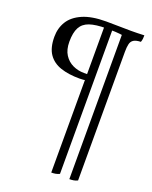

<svg xmlns="http://www.w3.org/2000/svg" viewBox="-168 -768 876 1107"><g transform="rotate(20 270.0 -214.5)"><path d="M398 249V-648L412 -634Q381 -639 355.5 -640Q330 -641 301 -641Q237 -641 199 -628Q161 -615 144 -583.5Q127 -552 127 -496Q127 -447 147 -416Q167 -385 199 -370Q231 -355 268 -355H301V-321Q288 -318 277.5 -317Q267 -316 254 -316Q187 -316 138 -332.5Q89 -349 62.5 -387.5Q36 -426 36 -493Q36 -546 61.5 -587.5Q87 -629 142.5 -653.5Q198 -678 287 -678Q334 -678 368.5 -677Q403 -676 439 -676Q456 -676 478 -676.5Q500 -677 521 -678Q521 -667 520 -657Q519 -647 515 -636Q486 -635 471.5 -626Q457 -617 452.5 -598.5Q448 -580 448 -550V239Q436 245 424 247Q412 249 398 249ZM287 249V-652L337 -656V239Q324 245 312.5 247Q301 249 287 249Z"/></g></svg>

Font: Vollkorn
Style: Regular
Weight: 400
Designer: Friedrich Althausen
Foundry: Friedrich Althausen
Version: Version 5.001